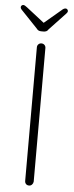

<svg xmlns="http://www.w3.org/2000/svg" viewBox="-60 -912 361 942"><g transform="rotate(5 121.0 -440.5)"><path d="M142 -679V-21Q141 -12 135 -6Q129 0 121 0Q111 0 105.5 -6Q100 -12 100 -21V-679Q100 -688 106 -694Q112 -700 121 -700Q130 -700 136 -694Q142 -688 142 -679ZM126 -799 115 -795 205 -871Q210 -876 215 -878.5Q220 -881 224 -881Q229 -881 232.5 -877.5Q236 -874 236 -869Q236 -866 234.5 -863Q233 -860 230 -857L149 -771Q145 -764 139 -761.5Q133 -759 125 -759H115Q107 -759 101.5 -761.5Q96 -764 91 -771L10 -856Q7 -859 5.5 -862Q4 -865 4 -868Q4 -873 7.5 -876.5Q11 -880 16 -880Q23 -880 35 -870Z"/></g></svg>

Font: Quicksand Variable Light
Style: Regular
Weight: 300
Designer: Andrew Paglinawan
Foundry: Andrew Paglinawan
Version: Version 3.004